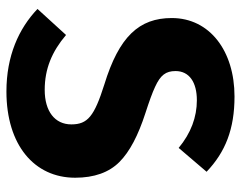

<svg xmlns="http://www.w3.org/2000/svg" viewBox="-98 -652 767 612"><g transform="rotate(90 286.0 -346.5)"><path d="M288 -710C143 -710 38 -631 38 -510C38 -406 97 -342 250 -295C351 -263 377 -242 377 -190C377 -137 335 -105 267 -105C200 -105 145 -128 92 -173L9 -82C72 -22 159 17 272 17C443 17 547 -72 547 -202C547 -263 530 -310 497 -343C464 -376 412 -403 341 -426C304 -438 276 -448 257 -457C220 -474 207 -491 207 -522C207 -566 243 -590 300 -590C354 -590 405 -571 452 -532L528 -621C465 -681 392 -710 288 -710Z"/></g></svg>

Font: Fira Sans
Style: Bold
Weight: 700
Designer: Carrois Corporate & Edenspiekermann AG
Foundry: Carrois Corporate GbR & Edenspiekermann AG
Version: Version 4.203